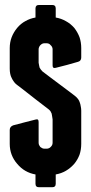

<svg xmlns="http://www.w3.org/2000/svg" viewBox="-20 -740 370 779"><path d="M206.1 -464.8Q206.1 -464.8 252 -476.6Q296.9 -489.3 296.9 -489.3Q296.9 -489.3 296.9 -489.3Q296.9 -489.3 296.9 -489.3Q303.7 -491.2 306.6 -496.1Q309.6 -500 309.6 -506.8Q309.6 -506.8 309.6 -526.4Q309.6 -544.9 309.6 -544.9Q309.6 -544.9 309.6 -544.9Q309.6 -544.9 309.6 -544.9Q309.6 -568.4 302.7 -588.9Q294.9 -609.4 281.2 -627Q265.6 -644.5 247.1 -654.3Q228.5 -665 206.1 -668.9Q206.1 -668.9 206.1 -687.5Q206.1 -706.1 206.1 -706.1Q206.1 -706.1 206.1 -706.1Q206.1 -706.1 206.1 -706.1Q206.1 -712.9 202.1 -716.8Q199.2 -719.7 192.4 -719.7Q192.4 -719.7 165 -719.7Q137.7 -719.7 137.7 -719.7Q137.7 -719.7 137.7 -719.7Q137.7 -719.7 137.7 -719.7Q130.9 -719.7 127.9 -716.8Q124 -712.9 124 -706.1Q124 -706.1 124 -687.5Q124 -668.9 124 -668.9Q124 -668.9 124 -668.9Q124 -668.9 124 -668.9Q101.6 -665 83 -654.3Q64.5 -644.5 49.8 -627Q35.2 -609.4 27.3 -588.9Q19.5 -568.4 19.5 -544.9Q19.5 -544.9 19.5 -502.9Q19.5 -460.9 19.5 -460.9Q19.5 -460.9 19.5 -460.9Q19.5 -460.9 19.5 -460.9Q19.5 -450.2 21.5 -440.4Q23.4 -430.7 27.3 -423.8Q30.3 -417 35.2 -410.2Q40 -402.3 47.9 -396.5Q47.9 -396.5 72.3 -377.9Q95.7 -359.4 122.1 -338.9Q143.6 -322.3 160.2 -309.6Q176.8 -296.9 176.8 -296.9Q176.8 -296.9 176.8 -296.9Q176.8 -296.9 176.8 -296.9Q181.6 -293 184.6 -289.1Q187.5 -284.2 189.5 -279.3Q190.4 -273.4 191.4 -268.6Q192.4 -262.7 193.4 -255.9Q193.4 -255.9 193.4 -209Q193.4 -161.1 193.4 -161.1Q193.4 -161.1 193.4 -161.1Q193.4 -161.1 193.4 -161.1Q193.4 -155.3 191.4 -151.4Q189.5 -147.5 185.5 -143.6Q182.6 -140.6 178.7 -138.7Q173.8 -136.7 168.9 -136.7Q168.9 -136.7 165 -136.7Q161.1 -136.7 161.1 -136.7Q161.1 -136.7 161.1 -136.7Q161.1 -136.7 161.1 -136.7Q155.3 -136.7 151.4 -138.7Q147.5 -140.6 143.6 -143.6Q140.6 -147.5 138.7 -151.4Q136.7 -155.3 136.7 -161.1Q136.7 -161.1 136.7 -203.1Q136.7 -245.1 136.7 -245.1Q136.7 -245.1 136.7 -245.1Q136.7 -245.1 136.7 -245.1Q136.7 -252 133.8 -254.9Q130.9 -256.8 124 -254.9Q124 -254.9 78.1 -243.2Q33.2 -231.4 33.2 -231.4Q33.2 -231.4 33.2 -231.4Q33.2 -231.4 33.2 -231.4Q26.4 -228.5 23.4 -224.6Q19.5 -219.7 19.5 -212.9Q19.5 -212.9 19.5 -184.6Q19.5 -156.2 19.5 -156.2Q19.5 -156.2 19.5 -156.2Q19.5 -156.2 19.5 -156.2Q19.5 -132.8 27.3 -112.3Q35.2 -91.8 49.8 -75.2Q64.5 -57.6 83 -46.9Q101.6 -36.1 124 -32.2Q124 -32.2 124 -12.7Q124 5.9 124 5.9Q124 5.9 124 5.9Q124 5.9 124 5.9Q124 12.7 127.9 16.6Q130.9 19.5 137.7 19.5Q137.7 19.5 165 19.5Q192.4 19.5 192.4 19.5Q192.4 19.5 192.4 19.5Q192.4 19.5 192.4 19.5Q199.2 19.5 202.1 16.6Q206.1 12.7 206.1 5.9Q206.1 5.9 206.1 -12.7Q206.1 -32.2 206.1 -32.2Q206.1 -32.2 206.1 -32.2Q206.1 -32.2 206.1 -32.2Q228.5 -36.1 247.1 -46.9Q265.6 -57.6 281.2 -75.2Q294.9 -91.8 302.7 -112.3Q309.6 -132.8 309.6 -156.2Q309.6 -156.2 309.6 -173.8Q309.6 -191.4 309.6 -213.9Q309.6 -241.2 309.6 -265.6Q309.6 -291 309.6 -291Q309.6 -291 309.6 -291Q309.6 -291 309.6 -291Q309.6 -299.8 307.6 -308.6Q306.6 -316.4 303.7 -324.2Q301.8 -331.1 296.9 -337.9Q291 -345.7 283.2 -351.6Q283.2 -351.6 266.6 -364.3Q249 -377 227.5 -393.6Q201.2 -413.1 176.8 -431.6Q152.3 -450.2 152.3 -450.2Q152.3 -450.2 152.3 -450.2Q152.3 -450.2 152.3 -450.2Q148.4 -454.1 145.5 -458Q142.6 -461.9 140.6 -465.8Q139.6 -469.7 138.7 -474.6Q137.7 -479.5 136.7 -485.4Q136.7 -485.4 136.7 -512.7Q136.7 -540 136.7 -540Q136.7 -540 136.7 -540Q136.7 -540 136.7 -540Q136.7 -544.9 138.7 -548.8Q140.6 -553.7 143.6 -556.6Q147.5 -560.5 151.4 -562.5Q155.3 -564.5 161.1 -564.5Q161.1 -564.5 165 -564.5Q168.9 -564.5 168.9 -564.5Q168.9 -564.5 168.9 -564.5Q168.9 -564.5 168.9 -564.5Q173.8 -564.5 178.7 -562.5Q182.6 -560.5 185.5 -556.6Q189.5 -553.7 191.4 -548.8Q193.4 -544.9 193.4 -540Q193.4 -540 193.4 -507.8Q193.4 -474.6 193.4 -474.6Q193.4 -474.6 193.4 -474.6Q193.4 -474.6 193.4 -474.6Q193.4 -467.8 196.3 -465.8Q199.2 -462.9 206.1 -464.8Q206.1 -464.8 206.1 -464.8Q206.1 -464.8 206.1 -464.8Z"/></svg>

Font: Franchise Goodkids
Style: Regular
Weight: 500
Designer: ""
Version: ""